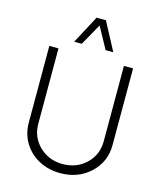

<svg xmlns="http://www.w3.org/2000/svg" viewBox="-143 -1103 1021 1215"><g transform="rotate(15 368.0 -495.0)"><path d="M288.6 -816.4H238.8L336.4 -1000H397.5L495.1 -816.4H444.8L367.7 -957.5ZM367.7 9.8Q290.5 9.8 227.8 -23.7Q165 -57.1 129.4 -116.2Q93.8 -175.3 93.8 -247.6V-750H153.8V-256.3Q153.8 -168.5 215.3 -109.1Q276.9 -49.8 367.7 -49.8Q459.5 -49.8 521 -108.9Q582.5 -168 582.5 -256.3V-750H642.6V-247.6Q642.6 -137.7 564.2 -64Q485.8 9.8 367.7 9.8Z"/></g></svg>

Font: Now Alt Light
Style: Regular
Weight: 300
Designer: Alfredo Marco Pradil
Foundry: Alfredo Marco Pradil
Version: Version 1.002;PS 001.002;hotconv 1.0.88;makeotf.lib2.5.64775